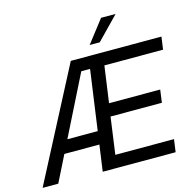

<svg xmlns="http://www.w3.org/2000/svg" viewBox="-143 -1030 1180 1160"><g transform="rotate(-15 447.0 -450.5)"><path d="M-18 0 345 -697H912L901 -618H534L502 -390H822L811 -310H490L458 -79H825L814 0H358L445 -620H390L80 0ZM144 -164 184 -245H415L403 -164ZM480 -760 589 -901H680L543 -760Z"/></g></svg>

Font: Hanken Grotesk
Style: Italic
Weight: 400
Italic angle: -8°
Designer: Alfredo Marco Pradil
Foundry: Hanken Design Co.
Version: Version 3.013